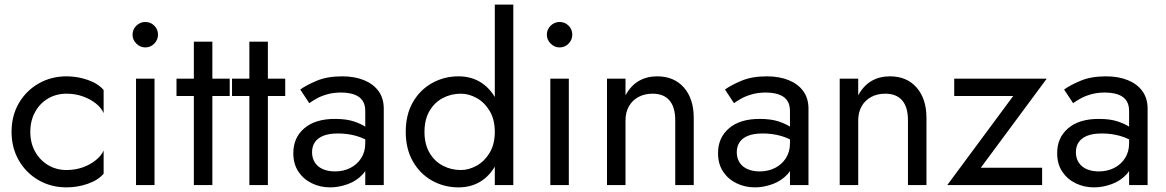

<svg xmlns="http://www.w3.org/2000/svg" viewBox="-20 -800 5041 830"><path d="M111 -230Q111 -278 131.5 -315.5Q152 -353 187.5 -374Q223 -395 268 -395Q305 -395 337.5 -383.5Q370 -372 394 -353Q418 -334 428 -311V-411Q404 -439 359.5 -454.5Q315 -470 268 -470Q201 -470 147 -439Q93 -408 61.5 -354Q30 -300 30 -230Q30 -161 61.5 -106.5Q93 -52 147 -21Q201 10 268 10Q315 10 359.5 -5.5Q404 -21 428 -49V-149Q418 -127 394 -107.5Q370 -88 337.5 -76.5Q305 -65 268 -65Q223 -65 187.5 -86.5Q152 -108 131.5 -145Q111 -182 111 -230Z M553 -650Q553 -628 569.5 -611.5Q586 -595 608 -595Q631 -595 647 -611.5Q663 -628 663 -650Q663 -673 647 -689Q631 -705 608 -705Q586 -705 569.5 -689Q553 -673 553 -650ZM568 -460V0H648V-460Z M743 -460V-385H973V-460ZM818 -620V0H898V-620Z M983 -460V-385H1213V-460ZM1058 -620V0H1138V-620Z M1329 -142Q1329 -167 1341 -185Q1353 -203 1377.5 -213Q1402 -223 1441 -223Q1483 -223 1520 -212.5Q1557 -202 1592 -178V-225Q1585 -234 1565 -248.5Q1545 -263 1511.5 -274.5Q1478 -286 1428 -286Q1343 -286 1295.5 -245.5Q1248 -205 1248 -138Q1248 -91 1270 -58Q1292 -25 1328.5 -7.5Q1365 10 1407 10Q1445 10 1483.5 -4Q1522 -18 1548.5 -47Q1575 -76 1575 -120L1559 -180Q1559 -144 1541.5 -116.5Q1524 -89 1494.5 -74Q1465 -59 1428 -59Q1399 -59 1376.5 -68.5Q1354 -78 1341.5 -97Q1329 -116 1329 -142ZM1317 -354Q1328 -362 1347 -373Q1366 -384 1393.5 -392Q1421 -400 1455 -400Q1476 -400 1495 -396Q1514 -392 1528.5 -383Q1543 -374 1551 -358.5Q1559 -343 1559 -319V0H1639V-330Q1639 -375 1616.5 -406Q1594 -437 1553.5 -453.5Q1513 -470 1459 -470Q1395 -470 1349.5 -451Q1304 -432 1278 -413Z M2119 -780V0H2199V-780ZM1734 -230Q1734 -156 1765 -102Q1796 -48 1848 -19Q1900 10 1962 10Q2020 10 2063 -19Q2106 -48 2130.5 -102Q2155 -156 2155 -230Q2155 -305 2130.5 -358.5Q2106 -412 2063 -441Q2020 -470 1962 -470Q1900 -470 1848 -441Q1796 -412 1765 -358.5Q1734 -305 1734 -230ZM1815 -230Q1815 -283 1836.5 -320Q1858 -357 1894 -376Q1930 -395 1972 -395Q2007 -395 2041 -376Q2075 -357 2097 -320Q2119 -283 2119 -230Q2119 -177 2097 -140Q2075 -103 2041 -84Q2007 -65 1972 -65Q1930 -65 1894 -84Q1858 -103 1836.5 -140Q1815 -177 1815 -230Z M2344 -650Q2344 -628 2360.5 -611.5Q2377 -595 2399 -595Q2422 -595 2438 -611.5Q2454 -628 2454 -650Q2454 -673 2438 -689Q2422 -705 2399 -705Q2377 -705 2360.5 -689Q2344 -673 2344 -650ZM2359 -460V0H2439V-460Z M2899 -280V0H2979V-290Q2979 -373 2936.5 -421.5Q2894 -470 2821 -470Q2776 -470 2741.5 -450Q2707 -430 2684 -388V-460H2604V0H2684V-280Q2684 -314 2698.5 -340Q2713 -366 2739.5 -380.5Q2766 -395 2801 -395Q2849 -395 2874 -366Q2899 -337 2899 -280Z M3165 -142Q3165 -167 3177 -185Q3189 -203 3213.5 -213Q3238 -223 3277 -223Q3319 -223 3356 -212.5Q3393 -202 3428 -178V-225Q3421 -234 3401 -248.5Q3381 -263 3347.5 -274.5Q3314 -286 3264 -286Q3179 -286 3131.5 -245.5Q3084 -205 3084 -138Q3084 -91 3106 -58Q3128 -25 3164.5 -7.5Q3201 10 3243 10Q3281 10 3319.5 -4Q3358 -18 3384.5 -47Q3411 -76 3411 -120L3395 -180Q3395 -144 3377.5 -116.5Q3360 -89 3330.5 -74Q3301 -59 3264 -59Q3235 -59 3212.5 -68.5Q3190 -78 3177.5 -97Q3165 -116 3165 -142ZM3153 -354Q3164 -362 3183 -373Q3202 -384 3229.5 -392Q3257 -400 3291 -400Q3312 -400 3331 -396Q3350 -392 3364.5 -383Q3379 -374 3387 -358.5Q3395 -343 3395 -319V0H3475V-330Q3475 -375 3452.5 -406Q3430 -437 3389.5 -453.5Q3349 -470 3295 -470Q3231 -470 3185.5 -451Q3140 -432 3114 -413Z M3905 -280V0H3985V-290Q3985 -373 3942.5 -421.5Q3900 -470 3827 -470Q3782 -470 3747.5 -450Q3713 -430 3690 -388V-460H3610V0H3690V-280Q3690 -314 3704.5 -340Q3719 -366 3745.5 -380.5Q3772 -395 3807 -395Q3855 -395 3880 -366Q3905 -337 3905 -280Z M4360 -385 4075 0H4485V-75H4220L4505 -460H4105V-385Z M4631 -142Q4631 -167 4643 -185Q4655 -203 4679.5 -213Q4704 -223 4743 -223Q4785 -223 4822 -212.5Q4859 -202 4894 -178V-225Q4887 -234 4867 -248.5Q4847 -263 4813.5 -274.5Q4780 -286 4730 -286Q4645 -286 4597.5 -245.5Q4550 -205 4550 -138Q4550 -91 4572 -58Q4594 -25 4630.5 -7.5Q4667 10 4709 10Q4747 10 4785.5 -4Q4824 -18 4850.5 -47Q4877 -76 4877 -120L4861 -180Q4861 -144 4843.5 -116.5Q4826 -89 4796.5 -74Q4767 -59 4730 -59Q4701 -59 4678.5 -68.5Q4656 -78 4643.5 -97Q4631 -116 4631 -142ZM4619 -354Q4630 -362 4649 -373Q4668 -384 4695.5 -392Q4723 -400 4757 -400Q4778 -400 4797 -396Q4816 -392 4830.5 -383Q4845 -374 4853 -358.5Q4861 -343 4861 -319V0H4941V-330Q4941 -375 4918.5 -406Q4896 -437 4855.5 -453.5Q4815 -470 4761 -470Q4697 -470 4651.5 -451Q4606 -432 4580 -413Z"/></svg>

Font: Glinicke Jost Regular
Style: Regular
Weight: 400
Version: Version 3.710